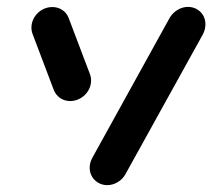

<svg xmlns="http://www.w3.org/2000/svg" viewBox="-20 -539 618 559"><path d="M245.2 -304.8Q245.2 -288.9 236.9 -275Q228.5 -261.1 214.4 -253Q200.4 -244.8 184.4 -244.8Q168.1 -244.8 155.6 -253.3Q143 -261.9 137 -275.9L75.6 -438.1Q71.5 -448.1 71.5 -458.5Q71.5 -474.4 79.8 -488.3Q88.1 -502.2 102.2 -510.4Q116.3 -518.5 132.2 -518.5Q148.5 -518.5 161.3 -510Q174.1 -501.5 179.6 -487.4L241.1 -325.2Q245.2 -315.2 245.2 -304.8ZM292.2 0Q277.8 0 266.1 -6.9Q254.4 -13.7 247.8 -25.2Q241.1 -36.7 241.1 -50.7Q241.1 -66.3 249.3 -80.4L474.4 -487.8Q483 -501.9 497.2 -510.4Q511.5 -518.9 527.4 -518.9Q541.5 -518.9 553.1 -512.2Q564.8 -505.6 571.5 -494.1Q578.1 -482.6 578.1 -468.5Q578.1 -453 570.4 -438.5L344.8 -31.1Q336.7 -17 322.4 -8.5Q308.1 0 292.2 0Z"/></svg>

Font: 26F Galaxy Sans Black
Style: Italic
Weight: 900
Italic angle: -5°
Designer: C₂₉H₂₅N₃O₅
Version: Version 1.200